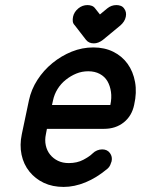

<svg xmlns="http://www.w3.org/2000/svg" viewBox="-20 -737 559 757"><path d="M345 -132Q353 -140 363 -144Q373 -148 383 -148Q403 -148 413.5 -133.5Q424 -119 420 -101Q418 -94 414.5 -86Q411 -78 404 -72Q361 -36 317 -18Q273 0 231 0Q187 0 153 -16Q119 -32 96 -60.5Q73 -89 65 -127Q57 -165 66 -208L94 -341Q103 -384 127.5 -422Q152 -460 187 -488.5Q222 -517 263 -533.5Q304 -550 348 -550Q392 -550 426.5 -533Q461 -516 483 -485.5Q505 -455 512.5 -413.5Q520 -372 509 -324Q500 -280 468 -254.5Q436 -229 390 -229H165L161 -208Q156 -185 160.5 -164Q165 -143 177.5 -127.5Q190 -112 208.5 -103Q227 -94 251 -94Q284 -94 308.5 -107Q333 -120 345 -132ZM185 -323H415Q421 -351 417.5 -375Q414 -399 403.5 -417Q393 -435 373.5 -445.5Q354 -456 328 -456Q303 -456 281 -447Q259 -438 239.5 -422.5Q220 -407 207 -386Q194 -365 189 -341ZM275 -637Q268 -644 267 -652.5Q266 -661 268 -671Q272 -690 289 -704Q305 -717 325 -717Q334 -717 342 -714Q350 -711 355 -704L374 -680L403 -704Q419 -717 439 -717Q448 -717 456 -714Q464 -711 469 -704Q480 -690 476 -671Q474 -661 468.5 -652.5Q463 -644 455 -637L386 -580Q368 -566 350 -566Q330 -566 319 -580Z"/></svg>

Font: VDS
Style: Italic
Weight: 400
Designer: artmaker
Foundry: artmaker
Version: Version 1.000 2009 initial release